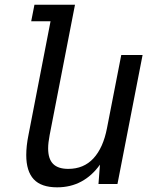

<svg xmlns="http://www.w3.org/2000/svg" viewBox="-20 -780 642 814"><path d="M222.2 14.2Q154.8 14.2 123 -20Q91.3 -54.2 91.3 -122.6Q91.3 -161.1 100.6 -207L194.3 -689.9H112.3L126 -759.8H297.9L190.4 -207Q187.5 -191.4 185.8 -177.5Q184.1 -163.6 184.1 -150.9Q184.1 -106.4 205.1 -85.2Q226.1 -64 269.5 -64Q335 -64 376.2 -108.6Q417.5 -153.3 433.6 -236.8L494.1 -546.9H584.5L478 0H397.5L403.8 -82Q370.1 -34.7 324.7 -10.3Q279.3 14.2 222.2 14.2Z"/></svg>

Font: Hack
Style: Italic
Weight: 400
Italic angle: -11°
Monospace: yes
Designer: Christopher Simpkins
Foundry: Christopher Simpkins
Version: Version 2.019; ttfautohint (v1.4.1) -l 4 -r 80 -G 350 -x 0 -